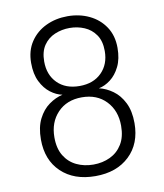

<svg xmlns="http://www.w3.org/2000/svg" viewBox="-84 -815 761 893"><g transform="rotate(-10 296.5 -368.5)"><path d="M295 9.5Q194 9.5 134 -47.8Q74 -105 74 -202Q74 -260 93.8 -299Q113.5 -338 144.5 -360.2Q175.5 -382.5 209 -390Q180.5 -395.5 153.5 -416Q126.5 -436.5 108.8 -472.2Q91 -508 91 -560.5Q91 -618.5 118.8 -660Q146.5 -701.5 192.8 -723.5Q239 -745.5 295 -745.5Q351 -745.5 397.2 -723.5Q443.5 -701.5 471.2 -660Q499 -618.5 499 -560.5Q499 -508.5 481.2 -472.5Q463.5 -436.5 436.5 -416Q409.5 -395.5 381 -390Q414.5 -382.5 445.5 -360.2Q476.5 -338 496.2 -298.8Q516 -259.5 516 -202Q516 -105 455.8 -47.8Q395.5 9.5 295 9.5ZM295 -416Q360.5 -416 399.2 -454.8Q438 -493.5 438 -556.5Q438 -603.5 417.5 -633Q397 -662.5 364.5 -676.2Q332 -690 295 -690Q258 -690 225.2 -676.2Q192.5 -662.5 172.2 -633Q152 -603.5 152 -556.5Q152 -493.5 190.5 -454.8Q229 -416 295 -416ZM295 -45Q338.5 -45 374.2 -62Q410 -79 431.2 -113.5Q452.5 -148 452.5 -200.5Q452.5 -272 409.5 -317.2Q366.5 -362.5 295 -362.5Q223.5 -362.5 180.5 -317.2Q137.5 -272 137.5 -200.5Q137.5 -148 158.8 -113.5Q180 -79 215.8 -62Q251.5 -45 295 -45Z"/></g></svg>

Font: Epilogue Light
Style: Regular
Weight: 300
Designer: Tyler Finck
Foundry: Etcetera Type Co
Version: Version 2.111; ttfautohint (v1.8.3)